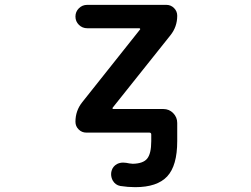

<svg xmlns="http://www.w3.org/2000/svg" viewBox="-20 -566 1040 794"><path d="M539.1 208Q508.8 208 477.5 203.1Q457 199.2 446.3 180.7Q439.5 168 439.5 154.3Q439.5 147.5 441.4 140.6Q446.3 122.1 463.9 112.3Q475.6 106.4 489.3 106.4Q495.1 106.4 502 107.4Q515.6 110.4 529.3 111.3Q571.3 110.4 587.9 90.8Q605.5 70.3 605.5 17.6V-9.8Q605.5 -17.6 597.7 -17.6H336.9Q318.4 -17.6 305.2 -30.8Q292 -43.9 292 -62.5Q292 -108.4 320.3 -143.6L558.6 -443.4Q560.5 -444.3 559.6 -446.8Q558.6 -449.2 555.7 -449.2H340.8Q320.3 -449.2 306.2 -463.4Q292 -477.5 292 -497.6Q292 -517.6 306.2 -531.7Q320.3 -545.9 340.8 -545.9H668Q686.5 -545.9 699.7 -532.7Q712.9 -519.5 712.9 -501Q712.9 -455.1 684.6 -419.9L446.3 -121.1Q444.3 -119.1 445.3 -117.2Q446.3 -115.2 449.2 -115.2H655.3Q679.7 -115.2 696.3 -98.1Q712.9 -81.1 712.9 -57.6V17.6Q712.9 119.1 671.4 163.6Q629.9 208 539.1 208Z"/></svg>

Font: Rounded Mgen+ 2m medium
Style: Regular
Weight: 500
Designer: [Source Han Sans]
Ryoko NISHIZUKA  (kana & ideographs); Paul D. Hunt (Latin, Greek & Cyrillic); Wenlong ZHANG  (bopomofo
Version: Version 1.059.20150602